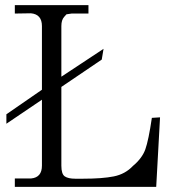

<svg xmlns="http://www.w3.org/2000/svg" viewBox="-20 -731 671 751"><path d="M305 -32Q380 -32 425 -41Q470 -50 500 -82Q536 -112 548.5 -147Q561 -182 574 -270L606 -272L591 0H38V-33H102Q144 -37 144 -83V-341L5 -247V-284L144 -380V-629Q144 -675 101 -679L38 -678V-711H326V-678H260L240 -675L231 -665Q220 -653 220 -629V-431L385 -540L378 -498L220 -391V-83Q220 -50 233.5 -41Q247 -32 274 -32Z"/></svg>

Font: cwTeXMing
Style: Medium
Weight: 500
Version: Version 1.17